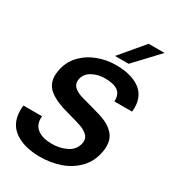

<svg xmlns="http://www.w3.org/2000/svg" viewBox="-215 -1017 1040 1151"><g transform="rotate(30 305.5 -441.5)"><path d="M3 -167Q3 -190 5 -202H134Q133 -197 133 -188Q133 -138 169 -113Q205 -88 267 -88Q323 -88 369 -111.5Q415 -135 425 -185Q426 -190 426 -198Q426 -224 406 -241Q386 -258 357.5 -268Q329 -278 280 -291L259 -297Q173 -319 125.5 -354.5Q78 -390 78 -453Q78 -463 82 -489Q94 -554 137.5 -599.5Q181 -645 241.5 -667.5Q302 -690 366 -690Q468 -690 528.5 -648.5Q589 -607 589 -522Q589 -514 587 -496H465Q467 -545 438 -566.5Q409 -588 347 -588Q300 -588 260.5 -566.5Q221 -545 213 -503Q212 -498 212 -490Q212 -464 233 -447.5Q254 -431 281.5 -422.5Q309 -414 366 -399Q425 -384 465.5 -367Q506 -350 532.5 -318.5Q559 -287 559 -238Q559 -217 555 -198Q541 -125 493.5 -77Q446 -29 380.5 -7Q315 15 243 15Q134 15 68.5 -31Q3 -77 3 -167ZM470 -898H580L426 -734H332Z"/></g></svg>

Font: Teachers SemiBold
Style: Italic
Weight: 600
Designer: Alfredo Marco Pradil & Chank Diesel
Version: Version 0.009